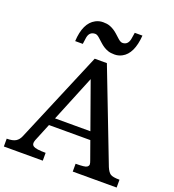

<svg xmlns="http://www.w3.org/2000/svg" viewBox="-169 -1108 1121 1238"><g transform="rotate(20 391.0 -489.0)"><path d="M0 0ZM-0.5 -53.7Q40 -53.7 60.8 -66.2Q81.5 -78.6 92.8 -106.9L356.4 -732.4H439.9L681.2 -106.9Q694.3 -75.7 710.4 -64.7Q726.6 -53.7 773.4 -53.7V0H472.2V-53.7Q536.6 -53.7 548.6 -62.5Q560.5 -71.3 559.8 -81.5Q559.1 -91.8 553.2 -106.9L509.3 -229.5H225.6L175.3 -106.9Q164.1 -77.6 182.1 -65.7Q200.2 -53.7 266.6 -53.7V0H-0.5ZM490.2 -283.2 377 -599.6 247.6 -283.2ZM517.1 -814Q493.2 -801.3 466.3 -801.3Q439.5 -801.3 421.9 -807.4Q404.3 -813.5 390.1 -822.8Q376 -832 364.3 -842.8Q352.5 -853.5 335.4 -868.9Q318.4 -884.3 305.7 -884.3Q265.6 -884.3 257.8 -841.3L251.5 -795.9H199.2Q205.6 -921.9 276.4 -959.5Q300.3 -972.2 327.4 -972.2Q354.5 -972.2 371.8 -966.1Q389.2 -960 403.6 -950.7Q418 -941.4 429.7 -930.7Q441.4 -919.9 458.7 -904.5Q476.1 -889.2 488.8 -889.2Q525.9 -889.2 534.7 -932.1L542 -977.5H594.7Q585.4 -850.1 517.1 -814Z"/></g></svg>

Font: Arbutus Slab
Style: Regular
Weight: 400
Designer: Karolina Lach
Foundry: Karolina Lach
Version: Version 1.001; ttfautohint (v0.92) -l 10 -r 16 -G 200 -x 7 -